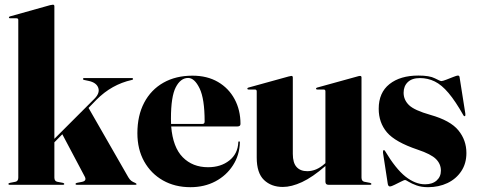

<svg xmlns="http://www.w3.org/2000/svg" viewBox="-20 -768 1982 798"><path d="M19 0Q15 0 15 -3.5Q15 -6.5 21 -8L44 -12.5Q56 -15 56 -29.5V-685Q56 -692 48.5 -692H22.5Q17 -692 17 -696Q17 -698.5 22 -700L188 -746.5Q197 -748.5 200 -748.5Q206 -748.5 206 -742V-191L372 -357Q396 -381 388.5 -402.8Q381 -424.5 349.5 -431.5L330.5 -435.5Q325 -436.5 325 -439.5Q325 -443.5 329.5 -443.5H528Q533 -443.5 533 -439.5Q533 -436.5 527 -435.5Q444.5 -417 381.5 -354L348 -319.5L513.5 -31Q519.5 -21 526 -16.2Q532.5 -11.5 541.5 -8Q547.5 -5 547.5 -3Q547.5 0 543 0H298.5Q294 0 294 -3.5Q294 -6.5 299.5 -8L320 -12Q341.5 -16 332.5 -33.5L239 -210L206 -176.5V-30Q206 -15 218 -12.5L241.5 -8Q247 -6.5 247 -3.5Q247 0 242.5 0Z M979.5 -253Q979.5 -242.5 967 -242.5H691.5Q698.5 -156 739.5 -114.5Q780.5 -73 844.5 -73Q898 -73 933.2 -101Q968.5 -129 970.5 -177Q970.5 -180.5 973.5 -180.5Q977 -180.5 977 -176Q975.5 -123 948.2 -80.8Q921 -38.5 875.2 -14.2Q829.5 10 771.5 10Q707 10 657.2 -18.2Q607.5 -46.5 579.2 -97Q551 -147.5 551 -214.5Q551 -287.5 579.2 -341.2Q607.5 -395 659 -424.2Q710.5 -453.5 780 -453.5Q841 -453.5 885.8 -427.5Q930.5 -401.5 955 -356Q979.5 -310.5 979.5 -253ZM690.5 -275Q690.5 -263.5 691 -253H822Q830.5 -253 830.5 -263Q830.5 -357.5 809.5 -400.8Q788.5 -444 762 -444Q730.5 -444 710.5 -405.2Q690.5 -366.5 690.5 -275Z M1047 -113V-388.5Q1047 -396 1039 -396H1013Q1008 -396 1008 -400Q1008 -402.5 1012.5 -404L1179 -450Q1188 -452.5 1191 -452.5Q1197 -452.5 1197 -446V-128.5Q1197 -91 1212.8 -73.8Q1228.5 -56.5 1257 -56.5Q1295 -56.5 1329 -87L1332.5 -90V-388.5Q1332.5 -396 1325 -396H1299Q1293.5 -396 1293.5 -400Q1293.5 -402.5 1298 -404L1464.5 -450Q1472.5 -452.5 1476.5 -452.5Q1482.5 -452.5 1482.5 -446V-30Q1482.5 -15 1494.5 -12.5L1518 -8Q1523.5 -6.5 1523.5 -3.5Q1523.5 0 1519 0H1345Q1332.5 0 1332.5 -13V-78Q1279 -31.5 1235.2 -11.2Q1191.5 9 1155.5 9Q1107.5 9 1077.2 -20Q1047 -49 1047 -113Z M1746.5 -2Q1777 -2 1794.8 -17.8Q1812.5 -33.5 1812.5 -59Q1812.5 -86.5 1792 -107Q1771.5 -127.5 1716 -146Q1622.5 -177.5 1588.2 -218Q1554 -258.5 1554 -316Q1554 -383 1598.8 -418.5Q1643.5 -454 1719 -454Q1765.5 -454 1787.5 -442.5Q1809.5 -431 1814.5 -431Q1820 -431 1834.8 -436.8Q1849.5 -442.5 1864 -448.2Q1878.5 -454 1883 -454Q1889 -454 1890 -448L1914 -296Q1915.5 -287 1912 -285.5Q1909 -284 1906.5 -288Q1873 -347.5 1844.2 -381.5Q1815.5 -415.5 1786.8 -429.5Q1758 -443.5 1725.5 -443.5Q1692.5 -443.5 1675 -426.8Q1657.5 -410 1657.5 -382.5Q1657.5 -353 1679.8 -331.2Q1702 -309.5 1769 -290.5Q1852 -267 1885.2 -226.2Q1918.5 -185.5 1918.5 -132Q1918.5 -88.5 1897.2 -56.5Q1876 -24.5 1839.8 -7.2Q1803.5 10 1759 10Q1731.5 10 1711 2.5Q1690.5 -5 1678.5 -12.5Q1666.5 -20 1663.5 -20Q1660 -20 1646.8 -13.2Q1633.5 -6.5 1619.8 0.2Q1606 7 1601 7Q1593 7 1591.5 -5L1572 -132Q1571 -142 1575 -144.5Q1576 -145.5 1580 -141Q1624.5 -66.5 1665.2 -34.2Q1706 -2 1746.5 -2Z"/></svg>

Font: Fraunces 144pt S000
Style: Bold
Weight: 700
Version: Version 1.000; ttfautohint (v1.8.3)